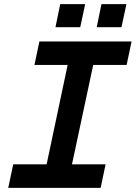

<svg xmlns="http://www.w3.org/2000/svg" viewBox="-20 -911 658 931"><path d="M20 0 44 -114H206L308 -596H147L171 -710H618L594 -596H432L329 -114H492L468 0ZM249 -779 272 -891H393L369 -779ZM449 -779 472 -891H593L569 -779Z"/></svg>

Font: Geist Mono SemiBold
Style: Italic
Weight: 600
Italic angle: -12°
Monospace: yes
Designer: Basement.studio, Andrés Briganti, Mateo Zaragoza
Foundry: Basement.studio, Vercel, Andrés Briganti, Guido Ferreyra, Mateo Zaragoza
Version: Version 1.500; ttfautohint (v1.8.4.7-5d5b)